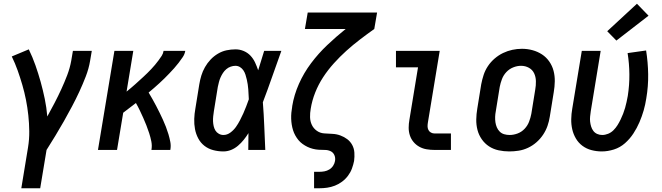

<svg xmlns="http://www.w3.org/2000/svg" viewBox="-20 -802 3540 1027"><path d="M94 205 130 -14Q137 -57 136.5 -100Q136 -143 131.5 -185Q127 -227 119 -267.5Q111 -308 99.5 -347.5Q88 -387 74.5 -425Q61 -463 43 -500L134 -538Q154 -497 169.5 -453Q185 -409 197.5 -364Q210 -319 219.5 -273Q229 -227 233 -179Q253 -215 272 -251.5Q291 -288 308 -325Q325 -362 339.5 -400Q354 -438 361 -477L370 -530H471L462 -477Q455 -435 439 -393.5Q423 -352 404.5 -312Q386 -272 365 -232.5Q344 -193 322 -154Q300 -115 276.5 -76.5Q253 -38 229 0L195 205Z M504 0 592 -530H693L657 -312Q669 -322 680.5 -331.5Q692 -341 703 -351Q714 -361 725 -371Q736 -381 747 -391Q758 -401 768.5 -411.5Q779 -422 789.5 -433Q800 -444 809.5 -455.5Q819 -467 828 -479Q837 -491 845 -503.5Q853 -516 855 -530H971Q968 -512 957.5 -496.5Q947 -481 935.5 -466Q924 -451 911.5 -437Q899 -423 886 -409.5Q873 -396 859.5 -382.5Q846 -369 832 -356.5Q818 -344 804 -331.5Q790 -319 775 -307Q786 -289 796 -271Q806 -253 815.5 -235Q825 -217 834 -198.5Q843 -180 851.5 -161.5Q860 -143 867.5 -123.5Q875 -104 881 -84Q887 -64 891 -43Q895 -22 891 0H790Q794 -23 789.5 -45.5Q785 -68 778 -89.5Q771 -111 763 -131.5Q755 -152 746 -172Q737 -192 727.5 -212Q718 -232 707 -251Q690 -238 673 -225Q656 -212 639 -199L606 0Z M1175 8Q1147 8 1120.5 1Q1094 -6 1073.5 -22Q1053 -38 1040.5 -61.5Q1028 -85 1023 -111.5Q1018 -138 1019 -166Q1020 -194 1025 -221L1046 -351Q1050 -375 1057 -398Q1064 -421 1076.5 -443Q1089 -465 1106.5 -483.5Q1124 -502 1146 -515Q1168 -528 1192 -533Q1216 -538 1240 -538Q1263 -538 1284 -529Q1305 -520 1320 -504Q1335 -488 1344.5 -467.5Q1354 -447 1361 -426Q1369 -452 1377 -478Q1385 -504 1393 -530H1485Q1460 -461 1436 -392Q1412 -323 1386 -255Q1391 -191 1393.5 -127.5Q1396 -64 1399 0H1308Q1308 -23 1308.5 -45.5Q1309 -68 1309 -90Q1298 -72 1284 -54.5Q1270 -37 1253 -22.5Q1236 -8 1216 0Q1196 8 1175 8ZM1175 -80Q1195 -80 1212.5 -93Q1230 -106 1242 -123Q1254 -140 1263.5 -158.5Q1273 -177 1281.5 -195.5Q1290 -214 1297 -233Q1304 -252 1311 -271Q1310 -285 1309.5 -298Q1309 -311 1308 -324.5Q1307 -338 1305 -351Q1303 -364 1300 -377Q1297 -390 1293 -402.5Q1289 -415 1282 -425.5Q1275 -436 1264 -443Q1253 -450 1239 -450Q1227 -450 1214 -445.5Q1201 -441 1190.5 -432Q1180 -423 1172.5 -411.5Q1165 -400 1159.5 -387.5Q1154 -375 1151 -362.5Q1148 -350 1145 -337L1124 -207Q1122 -194 1120.5 -180.5Q1119 -167 1119.5 -153.5Q1120 -140 1123 -127Q1126 -114 1132.5 -103.5Q1139 -93 1150.5 -86.5Q1162 -80 1175 -80Z M1660 205V117H1688Q1702 117 1715.5 114.5Q1729 112 1741.5 104.5Q1754 97 1762 84.5Q1770 72 1772 59Q1775 42 1768.5 27.5Q1762 13 1748 6.5Q1734 0 1717.5 0Q1701 0 1685 -1Q1669 -2 1653.5 -6Q1638 -10 1624.5 -16.5Q1611 -23 1598.5 -32Q1586 -41 1576.5 -52.5Q1567 -64 1559.5 -77.5Q1552 -91 1547.5 -105.5Q1543 -120 1540.5 -135.5Q1538 -151 1537.5 -167Q1537 -183 1538.5 -199.5Q1540 -216 1543 -232Q1543 -233 1543 -233.5Q1543 -234 1543 -234Q1553 -295 1579 -353.5Q1605 -412 1644 -464Q1683 -516 1730.5 -561Q1778 -606 1829 -647H1611L1626 -735H1997L1982 -647Q1944 -620 1906 -591Q1868 -562 1833 -530.5Q1798 -499 1766 -463.5Q1734 -428 1708.5 -389Q1683 -350 1666 -307Q1649 -264 1642 -220Q1638 -198 1638.5 -175.5Q1639 -153 1648 -134Q1657 -115 1674.5 -102.5Q1692 -90 1714 -88.5Q1736 -87 1758 -86Q1780 -85 1800.5 -77.5Q1821 -70 1837.5 -57.5Q1854 -45 1864 -26.5Q1874 -8 1875.5 14Q1877 36 1874 59Q1870 79 1862.5 99.5Q1855 120 1841.5 138Q1828 156 1810 169.5Q1792 183 1771.5 191Q1751 199 1730 202Q1709 205 1688 205Z M2305 0Q2283 0 2262 -3.5Q2241 -7 2223 -17Q2205 -27 2192 -42.5Q2179 -58 2172.5 -77.5Q2166 -97 2166 -118.5Q2166 -140 2170 -162L2216 -442H2098V-530H2332L2269 -148Q2267 -137 2267 -126.5Q2267 -116 2271.5 -107Q2276 -98 2285 -93Q2294 -88 2305 -88H2392V0Z M2704 8Q2675 8 2647 2Q2619 -4 2596 -19Q2573 -34 2557 -57Q2541 -80 2534 -107Q2527 -134 2527.5 -163Q2528 -192 2533 -221L2554 -351Q2559 -377 2567 -401.5Q2575 -426 2590 -448.5Q2605 -471 2626 -489Q2647 -507 2671 -518.5Q2695 -530 2720.5 -535.5Q2746 -541 2772 -541Q2801 -541 2828.5 -533.5Q2856 -526 2879 -511Q2902 -496 2918 -473Q2934 -450 2941 -423Q2948 -396 2947.5 -367Q2947 -338 2942 -309L2921 -179Q2917 -153 2908.5 -128.5Q2900 -104 2885 -81.5Q2870 -59 2849.5 -41Q2829 -23 2804.5 -11.5Q2780 0 2754.5 4Q2729 8 2704 8ZM2706 -80Q2727 -80 2748.5 -88Q2770 -96 2786 -113Q2802 -130 2810 -151Q2818 -172 2822 -193L2843 -323Q2847 -345 2846.5 -368Q2846 -391 2837 -410Q2828 -429 2809 -439.5Q2790 -450 2767 -450Q2746 -450 2725 -441.5Q2704 -433 2688.5 -416.5Q2673 -400 2665 -379Q2657 -358 2653 -337L2632 -207Q2629 -192 2628.5 -177Q2628 -162 2630 -148Q2632 -134 2637.5 -121Q2643 -108 2653 -98Q2663 -88 2677 -84Q2691 -80 2706 -80Z M3199 8Q3171 8 3144 1Q3117 -6 3095.5 -22Q3074 -38 3060.5 -61Q3047 -84 3041 -110Q3035 -136 3035.5 -164.5Q3036 -193 3041 -221L3092 -530H3193L3140 -207Q3138 -193 3136.5 -179Q3135 -165 3136.5 -151.5Q3138 -138 3142 -125Q3146 -112 3154 -101.5Q3162 -91 3174.5 -85.5Q3187 -80 3201 -80Q3217 -80 3233 -86.5Q3249 -93 3261.5 -105.5Q3274 -118 3283 -132.5Q3292 -147 3299.5 -162.5Q3307 -178 3313 -193.5Q3319 -209 3323.5 -224.5Q3328 -240 3331.5 -256.5Q3335 -273 3338 -289Q3347 -347 3346.5 -404.5Q3346 -462 3337 -518L3436 -532Q3446 -469 3447 -405Q3448 -341 3437 -276Q3432 -243 3423 -211.5Q3414 -180 3400.5 -148.5Q3387 -117 3368 -88Q3349 -59 3323 -36Q3297 -13 3264 -2.5Q3231 8 3199 8ZM3277 -585 3228 -635 3387 -782 3449 -718Z"/></svg>

Font: Iosevka Curly Semibold Oblique
Style: Regular
Weight: 600
Italic angle: -9°
Monospace: yes
Designer: Belleve Invis
Foundry: Belleve Invis
Version: Version 11.1.0; ttfautohint (v1.8.3)